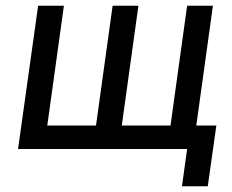

<svg xmlns="http://www.w3.org/2000/svg" viewBox="-20 -520 810 670"><path d="M113 -500H203L145 -82H315L373 -500H463L405 -82H575L633 -500H723L665 -82H735L705 130H615L633 0H43Z"/></svg>

Font: Retni Sans Medium
Style: Italic
Weight: 500
Italic angle: -8°
Designer: Vitaly Kuzmin
Foundry: ParaType Ltd.
Version: Version 1.00;June 10, 2019;FontCreator 11.5.0.2425 64-bit; t